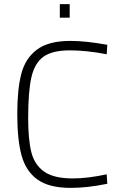

<svg xmlns="http://www.w3.org/2000/svg" viewBox="-20 -905 584 934"><path d="M64 0ZM64 -350Q64 -470 83.5 -545.5Q103 -621 159.5 -663.5Q216 -706 322 -706Q398 -706 502 -687L499 -641Q401 -660 320 -660Q235 -660 192 -629.5Q149 -599 133 -530Q117 -461 117 -331Q117 -226 132.5 -164.5Q148 -103 195 -70Q242 -37 334 -37Q406 -37 499 -57L502 -11Q405 9 324 9Q219 9 162.5 -31.5Q106 -72 85 -148.5Q64 -225 64 -350ZM271 -885H319V-819H271Z"/></svg>

Font: Cairo Light
Style: Regular
Weight: 300
Designer: Mohamed Gaber, the designers of Titillium
Foundry: Kief Type Foundry
Version: Version 2.009; ttfautohint (v1.5.33-1714) -l 8 -r 50 -G 200 